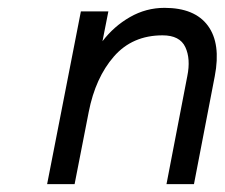

<svg xmlns="http://www.w3.org/2000/svg" viewBox="-20 -469 572 489"><path d="M186 -440H256L241 -364Q270 -402 311 -425.5Q352 -449 399 -449Q476 -449 509.5 -403.5Q543 -358 527 -275L474 0H404L457 -275Q466 -319 452 -349Q438 -379 394 -379Q317 -379 270 -325Q223 -271 206 -184L170 0H100Z"/></svg>

Font: Teachers[wght] Italic
Style: Regular
Weight: 400
Designer: Alfredo Marco Pradil & Chank Diesel
Version: Version 1.000;Glyphs 3.1.2 (3151)